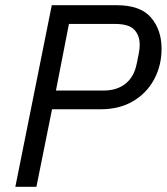

<svg xmlns="http://www.w3.org/2000/svg" viewBox="-20 -718 641 738"><path d="M120 0H39L179 -698H428Q520 -698 560.5 -650.5Q601 -603 601 -531Q601 -466 572.5 -413Q544 -360 491.5 -329Q439 -298 367 -298H180ZM245 -626 195 -370H379Q429 -370 462 -396Q495 -422 505 -471Q510 -494 512.5 -507Q515 -520 516 -528.5Q517 -537 517 -545Q517 -582 496 -604Q475 -626 422 -626Z"/></svg>

Font: IBM Plex Sans Var
Style: Italic
Weight: 400
Italic angle: -11.31°
Designer: Mike Abbink, Paul van der Laan, Pieter van Rosmalen
Foundry: Bold Monday
Version: Version 1.001